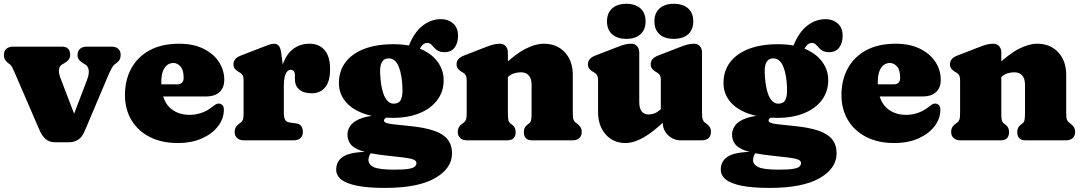

<svg xmlns="http://www.w3.org/2000/svg" viewBox="-21 -722 5572 988"><path d="M334.5 10H261Q234 10 215 -5.5Q196 -21 182 -53L54 -349.5Q49 -361 42.8 -373.5Q36.5 -386 31 -390L24 -395Q12.5 -403.5 5.8 -413.5Q-1 -423.5 -1 -439Q-1 -459.5 11.8 -470.8Q24.5 -482 46 -482H298Q340 -482 340 -439Q340 -423.5 330.8 -413.5Q321.5 -403.5 307 -395L298 -390Q286.5 -383.5 282.8 -366.8Q279 -350 291 -318L386 -70H335L426.5 -310Q439 -342.5 435.2 -362.5Q431.5 -382.5 418 -390L409 -395Q394.5 -403.5 386.2 -413.5Q378 -423.5 378 -439Q378 -459.5 390.8 -470.8Q403.5 -482 425 -482H553Q575 -482 587.5 -470.8Q600 -459.5 600 -439Q600 -425.5 594.8 -415.5Q589.5 -405.5 575 -395L568 -390Q562 -385.5 553.8 -371.2Q545.5 -357 530.5 -321L414.5 -47Q400.5 -14 379.5 -2Q358.5 10 334.5 10Z M1133 -311Q1133 -270 1108.2 -247.8Q1083.5 -225.5 1039 -225.5H757.5V-288H890Q924 -288 924 -321.5Q924 -362 907.8 -380Q891.5 -398 871 -398Q854.5 -398 840.2 -388Q826 -378 817.5 -356.2Q809 -334.5 809 -298.5Q809 -213.5 848.8 -172.2Q888.5 -131 955 -131Q985.5 -131 1015 -141Q1044.5 -151 1068.5 -170Q1083 -181.5 1091 -185.8Q1099 -190 1106.5 -189Q1115.5 -188.5 1123.2 -181.5Q1131 -174.5 1131 -157Q1131 -112.5 1101.8 -73.5Q1072.5 -34.5 1019.2 -10.2Q966 14 893 14Q811 14 750 -17Q689 -48 655.5 -103.8Q622 -159.5 622 -233Q622 -309.5 654 -369Q686 -428.5 748.2 -462.8Q810.5 -497 901 -497Q973.5 -497 1025.5 -471.5Q1077.5 -446 1105.2 -403.8Q1133 -361.5 1133 -311Z M1416.5 -264Q1416.5 -345 1436.2 -396.5Q1456 -448 1491 -472.5Q1526 -497 1571.5 -497Q1620.5 -497 1649 -464.5Q1677.5 -432 1677.5 -367Q1677.5 -302 1651.8 -272Q1626 -242 1584 -242Q1540.5 -242 1518.5 -261.5Q1496.5 -281 1496.5 -314.5V-336Q1496.5 -350 1490.5 -356.5Q1484.5 -363 1474.5 -363Q1464.5 -363 1456.5 -353.8Q1448.5 -344.5 1444 -325.8Q1439.5 -307 1439.5 -279ZM1426.5 -446 1439.5 -348V-142Q1439.5 -118.5 1445.8 -106.5Q1452 -94.5 1467.5 -92L1502.5 -87Q1521.5 -84.5 1529.5 -72.5Q1537.5 -60.5 1537.5 -43Q1537.5 -23 1525 -11.5Q1512.5 0 1490.5 0H1233.5Q1212 0 1199.2 -11.5Q1186.5 -23 1186.5 -43Q1186.5 -58 1193 -68.2Q1199.5 -78.5 1211.5 -87L1218.5 -92Q1225.5 -97 1229 -106.8Q1232.5 -116.5 1232.5 -142V-305Q1232.5 -327.5 1227 -335.8Q1221.5 -344 1212.5 -349L1205.5 -353Q1194.5 -359.5 1187.5 -368.2Q1180.5 -377 1180.5 -391Q1180.5 -407 1190 -418Q1199.5 -429 1220.5 -437L1326.5 -478Q1348.5 -486.5 1363.2 -491.8Q1378 -497 1389.5 -497Q1404.5 -497 1413.8 -486Q1423 -475 1426.5 -446Z M2087.5 -73.5Q2034 -79 2005.2 -82.2Q1976.5 -85.5 1965.8 -89.8Q1955 -94 1955 -102.5Q1955 -107.5 1959 -111.2Q1963 -115 1971 -120L1965 -130Q1889 -130 1845.8 -115.8Q1802.5 -101.5 1784.8 -78.8Q1767 -56 1767 -30Q1767 -3 1781.5 18Q1796 39 1837.5 53.8Q1879 68.5 1959 77.5Q2020.5 84 2056.2 88.5Q2092 93 2107 99.2Q2122 105.5 2122 117.5Q2122 127.5 2113.5 135.2Q2105 143 2080.8 147Q2056.5 151 2009 151Q1929 151 1902 137.8Q1875 124.5 1875 101.5Q1875 91.5 1878.8 81.5Q1882.5 71.5 1886 68L1883 59Q1787 59 1748 82Q1709 105 1709 151Q1709 181 1735.5 202Q1762 223 1817.5 234Q1873 245 1960 245Q2130 245 2217.5 194.8Q2305 144.5 2305 67.5Q2305 24 2282.5 -4.5Q2260 -33 2212 -49.5Q2164 -66 2087.5 -73.5ZM2065.5 -444.5 2123.5 -437.5Q2136.5 -469 2148.5 -485Q2160.5 -501 2177 -501Q2189.5 -501 2197.2 -493.8Q2205 -486.5 2212.8 -477.2Q2220.5 -468 2233 -460.8Q2245.5 -453.5 2267 -453.5Q2300 -453.5 2318 -476.8Q2336 -500 2336 -538Q2336 -579.5 2310.5 -601.5Q2285 -623.5 2248.5 -623.5Q2197.5 -623.5 2154.5 -590.5Q2111.5 -557.5 2083.5 -488.5ZM2262 -310Q2262 -359.5 2232.8 -401.5Q2203.5 -443.5 2146 -469Q2088.5 -494.5 2003.5 -494.5Q1915 -494.5 1852.2 -470Q1789.5 -445.5 1756.2 -400.8Q1723 -356 1723 -294.5Q1723 -242.5 1754.8 -202Q1786.5 -161.5 1848.2 -138.5Q1910 -115.5 2000 -115.5Q2079 -115.5 2137.8 -139.5Q2196.5 -163.5 2229.2 -207.2Q2262 -251 2262 -310ZM1979 -421.5Q2013.5 -421.5 2030.8 -378.8Q2048 -336 2050 -268Q2051.5 -228 2041.5 -208.2Q2031.5 -188.5 2005 -188.5Q1984.5 -188.5 1969.2 -207.2Q1954 -226 1945.5 -261.8Q1937 -297.5 1935 -348.5Q1934 -370 1938 -386.2Q1942 -402.5 1952 -412Q1962 -421.5 1979 -421.5Z M2592.5 -452V-142Q2592.5 -113.5 2595.2 -103Q2598 -92.5 2605.5 -87L2613.5 -81Q2632.5 -67 2632.5 -43Q2632.5 0 2590.5 0H2381.5Q2360 0 2347.2 -11.5Q2334.5 -23 2334.5 -43Q2334.5 -58 2341 -68.5Q2347.5 -79 2359.5 -87L2366.5 -92Q2373.5 -97.5 2377 -107Q2380.5 -116.5 2380.5 -142V-305Q2380.5 -327.5 2375 -335.8Q2369.5 -344 2360.5 -349L2353.5 -353Q2342.5 -360 2335.5 -368.5Q2328.5 -377 2328.5 -391Q2328.5 -407 2338 -418Q2347.5 -429 2368.5 -437L2474.5 -478Q2500 -488 2516.5 -492.5Q2533 -497 2551.5 -497Q2570.5 -497 2581.5 -484.2Q2592.5 -471.5 2592.5 -452ZM2574.5 -310 2536.5 -354 2559.5 -376Q2630 -443.5 2682 -470.2Q2734 -497 2777.5 -497Q2844.5 -497 2885.5 -452.8Q2926.5 -408.5 2926.5 -337V-142Q2926.5 -116.5 2930 -106.8Q2933.5 -97 2940.5 -92L2947.5 -87Q2959.5 -78 2966 -68Q2972.5 -58 2972.5 -43Q2972.5 -23 2960 -11.5Q2947.5 0 2925.5 0H2716.5Q2674.5 0 2674.5 -43Q2674.5 -67 2693.5 -81L2701.5 -87Q2709 -92.5 2711.8 -103Q2714.5 -113.5 2714.5 -142V-286Q2714.5 -317 2700.2 -333.5Q2686 -350 2659.5 -350Q2643 -350 2625.5 -345Q2608 -340 2591.5 -325Z M3389.5 -90V-110L3379.5 -112V-305Q3379.5 -327.5 3374 -335.8Q3368.5 -344 3359.5 -349L3352.5 -353Q3341.5 -360 3334.5 -368.5Q3327.5 -377 3327.5 -391Q3327.5 -407 3337 -418Q3346.5 -429 3367.5 -437L3473.5 -478Q3499 -488 3515.5 -492.5Q3532 -497 3550.5 -497Q3569.5 -497 3580.5 -484.2Q3591.5 -471.5 3591.5 -452V-142Q3591.5 -116.5 3595.2 -107Q3599 -97.5 3605.5 -92L3612.5 -87Q3624.5 -79 3631 -68.5Q3637.5 -58 3637.5 -43Q3637.5 -23 3625 -11.5Q3612.5 0 3590.5 0H3480.5Q3444.5 0 3417 -26.2Q3389.5 -52.5 3389.5 -90ZM3056.5 -146V-305Q3056.5 -327.5 3051 -335.8Q3045.5 -344 3036.5 -349L3029.5 -353Q3018.5 -360 3011.5 -368.5Q3004.5 -377 3004.5 -391Q3004.5 -407 3014 -418Q3023.5 -429 3044.5 -437L3150.5 -478Q3176 -488 3192.5 -492.5Q3209 -497 3227.5 -497Q3246.5 -497 3257.5 -484.2Q3268.5 -471.5 3268.5 -452V-197Q3268.5 -165.5 3280.8 -149.2Q3293 -133 3315.5 -133Q3330.5 -133 3345.2 -138Q3360 -143 3375.5 -157L3392.5 -173L3430.5 -129L3407.5 -107Q3338.5 -41 3289 -13.5Q3239.5 14 3197.5 14Q3134.5 14 3095.5 -30.5Q3056.5 -75 3056.5 -146ZM3202 -522Q3156 -522 3129.2 -545.5Q3102.5 -569 3102.5 -612Q3102.5 -655 3129.2 -678.8Q3156 -702.5 3202 -702.5Q3248.5 -702.5 3274.8 -678.8Q3301 -655 3301 -612Q3301 -569.5 3274.8 -545.8Q3248.5 -522 3202 -522ZM3446 -522Q3400 -522 3373.2 -545.5Q3346.5 -569 3346.5 -612Q3346.5 -655 3373.2 -678.8Q3400 -702.5 3446 -702.5Q3493.5 -702.5 3520 -678.8Q3546.5 -655 3546.5 -612Q3546.5 -569.5 3520 -545.8Q3493.5 -522 3446 -522Z M4066.5 -73.5Q4013 -79 3984.2 -82.2Q3955.5 -85.5 3944.8 -89.8Q3934 -94 3934 -102.5Q3934 -107.5 3938 -111.2Q3942 -115 3950 -120L3944 -130Q3868 -130 3824.8 -115.8Q3781.5 -101.5 3763.8 -78.8Q3746 -56 3746 -30Q3746 -3 3760.5 18Q3775 39 3816.5 53.8Q3858 68.5 3938 77.5Q3999.5 84 4035.2 88.5Q4071 93 4086 99.2Q4101 105.5 4101 117.5Q4101 127.5 4092.5 135.2Q4084 143 4059.8 147Q4035.5 151 3988 151Q3908 151 3881 137.8Q3854 124.5 3854 101.5Q3854 91.5 3857.8 81.5Q3861.5 71.5 3865 68L3862 59Q3766 59 3727 82Q3688 105 3688 151Q3688 181 3714.5 202Q3741 223 3796.5 234Q3852 245 3939 245Q4109 245 4196.5 194.8Q4284 144.5 4284 67.5Q4284 24 4261.5 -4.5Q4239 -33 4191 -49.5Q4143 -66 4066.5 -73.5ZM4044.5 -444.5 4102.5 -437.5Q4115.5 -469 4127.5 -485Q4139.5 -501 4156 -501Q4168.5 -501 4176.2 -493.8Q4184 -486.5 4191.8 -477.2Q4199.5 -468 4212 -460.8Q4224.5 -453.5 4246 -453.5Q4279 -453.5 4297 -476.8Q4315 -500 4315 -538Q4315 -579.5 4289.5 -601.5Q4264 -623.5 4227.5 -623.5Q4176.5 -623.5 4133.5 -590.5Q4090.5 -557.5 4062.5 -488.5ZM4241 -310Q4241 -359.5 4211.8 -401.5Q4182.5 -443.5 4125 -469Q4067.5 -494.5 3982.5 -494.5Q3894 -494.5 3831.2 -470Q3768.5 -445.5 3735.2 -400.8Q3702 -356 3702 -294.5Q3702 -242.5 3733.8 -202Q3765.5 -161.5 3827.2 -138.5Q3889 -115.5 3979 -115.5Q4058 -115.5 4116.8 -139.5Q4175.5 -163.5 4208.2 -207.2Q4241 -251 4241 -310ZM3958 -421.5Q3992.5 -421.5 4009.8 -378.8Q4027 -336 4029 -268Q4030.5 -228 4020.5 -208.2Q4010.5 -188.5 3984 -188.5Q3963.5 -188.5 3948.2 -207.2Q3933 -226 3924.5 -261.8Q3916 -297.5 3914 -348.5Q3913 -370 3917 -386.2Q3921 -402.5 3931 -412Q3941 -421.5 3958 -421.5Z M4820 -311Q4820 -270 4795.2 -247.8Q4770.5 -225.5 4726 -225.5H4444.5V-288H4577Q4611 -288 4611 -321.5Q4611 -362 4594.8 -380Q4578.5 -398 4558 -398Q4541.5 -398 4527.2 -388Q4513 -378 4504.5 -356.2Q4496 -334.5 4496 -298.5Q4496 -213.5 4535.8 -172.2Q4575.5 -131 4642 -131Q4672.5 -131 4702 -141Q4731.5 -151 4755.5 -170Q4770 -181.5 4778 -185.8Q4786 -190 4793.5 -189Q4802.5 -188.5 4810.2 -181.5Q4818 -174.5 4818 -157Q4818 -112.5 4788.8 -73.5Q4759.5 -34.5 4706.2 -10.2Q4653 14 4580 14Q4498 14 4437 -17Q4376 -48 4342.5 -103.8Q4309 -159.5 4309 -233Q4309 -309.5 4341 -369Q4373 -428.5 4435.2 -462.8Q4497.5 -497 4588 -497Q4660.5 -497 4712.5 -471.5Q4764.5 -446 4792.2 -403.8Q4820 -361.5 4820 -311Z M5131.5 -452V-142Q5131.5 -113.5 5134.2 -103Q5137 -92.5 5144.5 -87L5152.5 -81Q5171.5 -67 5171.5 -43Q5171.5 0 5129.5 0H4920.5Q4899 0 4886.2 -11.5Q4873.5 -23 4873.5 -43Q4873.5 -58 4880 -68.5Q4886.5 -79 4898.5 -87L4905.5 -92Q4912.5 -97.5 4916 -107Q4919.5 -116.5 4919.5 -142V-305Q4919.5 -327.5 4914 -335.8Q4908.5 -344 4899.5 -349L4892.5 -353Q4881.5 -360 4874.5 -368.5Q4867.5 -377 4867.5 -391Q4867.5 -407 4877 -418Q4886.5 -429 4907.5 -437L5013.5 -478Q5039 -488 5055.5 -492.5Q5072 -497 5090.5 -497Q5109.5 -497 5120.5 -484.2Q5131.5 -471.5 5131.5 -452ZM5113.5 -310 5075.5 -354 5098.5 -376Q5169 -443.5 5221 -470.2Q5273 -497 5316.5 -497Q5383.5 -497 5424.5 -452.8Q5465.5 -408.5 5465.5 -337V-142Q5465.5 -116.5 5469 -106.8Q5472.5 -97 5479.5 -92L5486.5 -87Q5498.5 -78 5505 -68Q5511.5 -58 5511.5 -43Q5511.5 -23 5499 -11.5Q5486.5 0 5464.5 0H5255.5Q5213.5 0 5213.5 -43Q5213.5 -67 5232.5 -81L5240.5 -87Q5248 -92.5 5250.8 -103Q5253.5 -113.5 5253.5 -142V-286Q5253.5 -317 5239.2 -333.5Q5225 -350 5198.5 -350Q5182 -350 5164.5 -345Q5147 -340 5130.5 -325Z"/></svg>

Font: Fraunces SuperSoft 9pt
Style: Regular
Weight: 900
Version: Version 1.000;[b76b70a41]